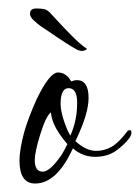

<svg xmlns="http://www.w3.org/2000/svg" viewBox="-20 -415 330 453"><path d="M63 18Q26 18 26 -36Q26 -50 29 -67Q32 -84 37 -103Q47 -138 67 -182Q97 -244 117 -244Q136 -244 148 -223Q156 -226 161 -226Q189 -226 189 -184Q189 -166 182 -142Q175 -118 158 -82Q183 -59 207 -59Q226 -59 243 -68.5Q260 -78 281 -106Q283 -108 287 -108Q290 -108 290 -102Q290 -96 285 -89Q272 -72 252.5 -58.5Q233 -45 204 -45Q175 -45 152 -65Q114 18 63 18ZM146 -95Q154 -113 158 -132Q162 -151 162 -173Q162 -207 142 -207Q123 -207 123 -170Q123 -154 130.5 -131Q138 -108 146 -95ZM81 -10Q95 -10 116 -37Q125 -48 131 -59.5Q137 -71 139 -75Q124 -92 113 -111Q102 -130 100 -150Q88 -140 75 -98Q62 -56 62 -37Q62 -10 81 -10ZM167 -296Q164 -296 150 -304.5Q136 -313 119.5 -324Q103 -335 90 -344Q77 -353 75 -354Q57 -368 53.5 -374Q50 -380 51 -384Q51 -395 66 -395Q77 -395 84 -393.5Q91 -392 98 -385Q101 -382 116.5 -365Q132 -348 150.5 -329.5Q169 -311 182 -302L185 -300Q184 -297 178 -295.5Q172 -294 167 -296Z"/></svg>

Font: Lavishly Yours
Style: Regular
Weight: 400
Designer: Robert E. Leuschke
Foundry: Robert E. Leuschke
Version: Version 1.010; ttfautohint (v1.8.3)